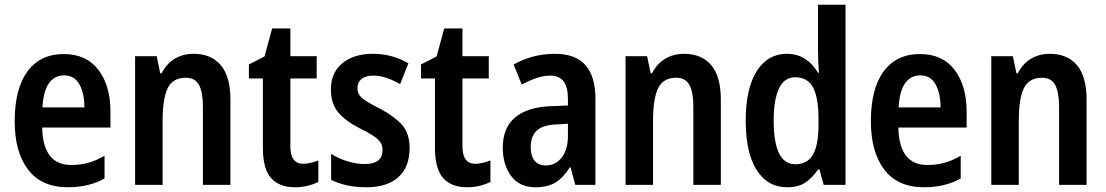

<svg xmlns="http://www.w3.org/2000/svg" viewBox="-20 -780 4667 810"><path d="M249 -552Q344 -552 395 -485.5Q446 -419 446 -308V-242H158Q161 -84 280 -84Q319 -84 352 -93Q385 -102 421 -123V-27Q355 10 267 10Q155 10 98.5 -64.5Q42 -139 42 -268Q42 -406 96 -479Q150 -552 249 -552ZM251 -462Q210 -462 186.5 -429Q163 -396 159 -327H336Q336 -386 315 -424Q294 -462 251 -462Z M797 -553Q871 -553 911.5 -505Q952 -457 952 -360V0H836V-331Q836 -391 819.5 -421.5Q803 -452 764 -452Q709 -452 687.5 -408Q666 -364 666 -268V0H550V-543H641L656 -471H662Q682 -511 717 -532Q752 -553 797 -553Z M1259 -89Q1274 -89 1290.5 -93Q1307 -97 1323 -103V-12Q1302 -2 1277.5 4Q1253 10 1224 10Q1158 10 1123.5 -29Q1089 -68 1089 -156V-449H1030V-508L1096 -542L1128 -660H1205V-543H1316V-449H1205V-163Q1205 -89 1259 -89Z M1708 -155Q1708 -75 1660.5 -32.5Q1613 10 1526 10Q1481 10 1444.5 2Q1408 -6 1377 -21V-131Q1406 -112 1444.5 -100Q1483 -88 1519 -88Q1594 -88 1594 -148Q1594 -173 1575 -191.5Q1556 -210 1499 -238Q1441 -267 1408.5 -304Q1376 -341 1376 -403Q1376 -473 1424 -513Q1472 -553 1553 -553Q1594 -553 1631 -543Q1668 -533 1703 -513L1668 -425Q1641 -441 1612 -451Q1583 -461 1555 -461Q1523 -461 1505.5 -447Q1488 -433 1488 -409Q1488 -391 1496 -379Q1504 -367 1525 -353.5Q1546 -340 1584 -321Q1641 -291 1674.5 -255Q1708 -219 1708 -155Z M1985 -89Q2000 -89 2016.5 -93Q2033 -97 2049 -103V-12Q2028 -2 2003.5 4Q1979 10 1950 10Q1884 10 1849.5 -29Q1815 -68 1815 -156V-449H1756V-508L1822 -542L1854 -660H1931V-543H2042V-449H1931V-163Q1931 -89 1985 -89Z M2322 -553Q2492 -553 2492 -363V0H2407L2387 -74H2384Q2357 -31 2324 -10.5Q2291 10 2239 10Q2171 10 2136 -38Q2101 -86 2101 -157Q2101 -240 2152.5 -284Q2204 -328 2303 -332L2376 -335V-361Q2376 -413 2357.5 -437Q2339 -461 2302 -461Q2274 -461 2244 -451Q2214 -441 2181 -423L2147 -508Q2184 -529 2228 -541Q2272 -553 2322 -553ZM2327 -255Q2270 -253 2244.5 -229Q2219 -205 2219 -161Q2219 -120 2236 -101Q2253 -82 2282 -82Q2323 -82 2349.5 -115Q2376 -148 2376 -208V-258Z M2866 -553Q2940 -553 2980.5 -505Q3021 -457 3021 -360V0H2905V-331Q2905 -391 2888.5 -421.5Q2872 -452 2833 -452Q2778 -452 2756.5 -408Q2735 -364 2735 -268V0H2619V-543H2710L2725 -471H2731Q2751 -511 2786 -532Q2821 -553 2866 -553Z M3301 10Q3218 10 3172 -63Q3126 -136 3126 -271Q3126 -407 3172.5 -480Q3219 -553 3299 -553Q3343 -553 3376 -532Q3409 -511 3431 -473H3435Q3433 -498 3432 -521.5Q3431 -545 3431 -563V-760H3547V0H3455L3437 -65H3431Q3407 -29 3377 -9.5Q3347 10 3301 10ZM3335 -87Q3386 -87 3409.5 -127.5Q3433 -168 3433 -252V-279Q3433 -367 3410.5 -410.5Q3388 -454 3334 -454Q3289 -454 3266.5 -407Q3244 -360 3244 -271Q3244 -87 3335 -87Z M3861 -552Q3956 -552 4007 -485.5Q4058 -419 4058 -308V-242H3770Q3773 -84 3892 -84Q3931 -84 3964 -93Q3997 -102 4033 -123V-27Q3967 10 3879 10Q3767 10 3710.5 -64.5Q3654 -139 3654 -268Q3654 -406 3708 -479Q3762 -552 3861 -552ZM3863 -462Q3822 -462 3798.5 -429Q3775 -396 3771 -327H3948Q3948 -386 3927 -424Q3906 -462 3863 -462Z M4409 -553Q4483 -553 4523.5 -505Q4564 -457 4564 -360V0H4448V-331Q4448 -391 4431.5 -421.5Q4415 -452 4376 -452Q4321 -452 4299.5 -408Q4278 -364 4278 -268V0H4162V-543H4253L4268 -471H4274Q4294 -511 4329 -532Q4364 -553 4409 -553Z"/></svg>

Font: Noto Sans Georgian Condensed SemiBold
Style: Regular
Weight: 600
Width: 3
Designer: Monotype Design Team, Akaki Razmadze
Foundry: Google LLC
Version: Version 2.005; ttfautohint (v1.8.4.7-5d5b)